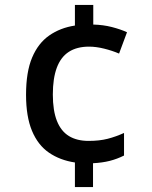

<svg xmlns="http://www.w3.org/2000/svg" viewBox="-20 -744 612 774"><path d="M356 -645Q396 -644 431 -635Q466 -626 492 -614L460 -528Q432 -540 399.5 -548Q367 -556 339 -556Q290 -556 257.5 -535Q225 -514 209 -471Q193 -428 193 -363Q193 -298 209.5 -256.5Q226 -215 258 -195.5Q290 -176 337 -176Q381 -176 414 -184.5Q447 -193 480 -208V-117Q452 -103 422.5 -95.5Q393 -88 355 -86V10H282V-89Q222 -98 177.5 -128.5Q133 -159 109 -216.5Q85 -274 85 -362Q85 -454 109.5 -512Q134 -570 178.5 -601Q223 -632 282 -641V-724H356Z"/></svg>

Font: Noto Sans Hebrew Medium
Style: Regular
Weight: 500
Designer: Monotype Design Team
Foundry: Monotype Imaging Inc.
Version: Version 2.003